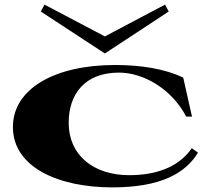

<svg xmlns="http://www.w3.org/2000/svg" viewBox="-20 -797 909 833"><path d="M467 16C680 16 786 -47 839 -135L812 -154C764 -84 677 -37 541 -37C385 -37 278 -124 278 -264C278 -390 349 -482 496 -482C603 -482 725 -411 788 -291H813L775 -460C695 -499 590 -515 479 -515C216 -515 36 -411 36 -246C36 -70 236 16 467 16ZM157 -747 435 -565 712 -747 696 -777 435 -639 173 -777Z"/></svg>

Font: Sprat Extended
Style: Bold
Weight: 700
Width: 9
Designer: Ethan Nakache
Foundry: Collletttivo
Version: Version 2.000;Glyphs 3.2 (3217)